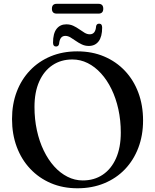

<svg xmlns="http://www.w3.org/2000/svg" viewBox="-20 -992 832 1030"><path d="M394.5 -716.5Q474 -716.5 538.8 -689Q603.5 -661.5 650.2 -612Q697 -562.5 722.2 -494.8Q747.5 -427 747.5 -345.5Q747.5 -266 722.2 -199.5Q697 -133 650.5 -84.2Q604 -35.5 539.2 -8.8Q474.5 18 395.5 18Q317 18 252.8 -9.5Q188.5 -37 141.8 -86.8Q95 -136.5 69.8 -204.2Q44.5 -272 44.5 -353.5Q44.5 -433 69.5 -499.2Q94.5 -565.5 141 -614.2Q187.5 -663 251.8 -689.8Q316 -716.5 394.5 -716.5ZM628 -280.5Q628 -346.5 615 -405.8Q602 -465 578.2 -513.8Q554.5 -562.5 522 -598.2Q489.5 -634 450.5 -653.5Q411.5 -673 368 -673Q307.5 -673 261.8 -642.5Q216 -612 190.5 -555Q165 -498 165 -418.5Q165 -352 178 -292.5Q191 -233 214.8 -184Q238.5 -135 270.8 -99.2Q303 -63.5 342 -43.8Q381 -24 424 -24Q485.5 -24 531.2 -54.8Q577 -85.5 602.5 -143Q628 -200.5 628 -280.5ZM456.5 -745.5Q436 -745.5 418.8 -753.8Q401.5 -762 386.8 -772.5Q372 -783 358.2 -791.2Q344.5 -799.5 330.5 -799.5Q300.5 -799.5 297 -756.5Q294 -742.5 280.5 -742.5Q264.5 -742.5 264.5 -763Q264.5 -812.5 283.5 -837Q302.5 -861.5 335.5 -861.5Q356.5 -861.5 373.5 -853.5Q390.5 -845.5 405.2 -835Q420 -824.5 433.8 -816.2Q447.5 -808 461.5 -808Q492.5 -808 495.5 -851Q498 -865 512 -865Q528 -865 528 -844Q528 -795 509 -770.2Q490 -745.5 456.5 -745.5ZM258.5 -945Q258.5 -958.5 265 -965Q271.5 -971.5 283.5 -971.5H509Q521 -971.5 527.5 -965Q534 -958.5 534 -945Q534 -932 527.5 -925.5Q521 -919 509 -919H283.5Q271.5 -919 265 -925.5Q258.5 -932 258.5 -945Z"/></svg>

Font: Fraunces 18pt
Style: Regular
Weight: 400
Version: Version 1.000;[b76b70a41]